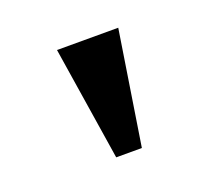

<svg xmlns="http://www.w3.org/2000/svg" viewBox="-62 -794 491 436"><g transform="rotate(-20 184.0 -576.5)"><path d="M153 -439H215L258 -714H110Z"/></g></svg>

Font: Noto Serif Devanagari ExtraCondensed ExtraBold
Style: Regular
Weight: 800
Width: 2
Designer: Universal Thirst, Indian Type Foundry and the Monotype Design Team
Foundry: Monotype Imaging Inc.
Version: Version 2.004